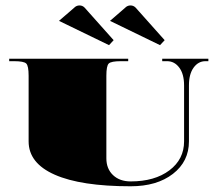

<svg xmlns="http://www.w3.org/2000/svg" viewBox="-20 -666 783 691"><path d="M375.9 -590.9 434.4 -641.6Q441.4 -646.4 449.7 -646.4Q460.2 -646.4 467.7 -639L572.6 -521.4L555.9 -503.5ZM192.3 -590.9 250.9 -641.6Q257.9 -646.4 266.2 -646.4Q276.7 -646.4 284.1 -639L389 -521.4L372.4 -503.5ZM13.1 -454.5H441.4V-445.8H415.2Q379.8 -445.8 371.3 -437.3Q362.8 -428.8 362.8 -393.4V-96.2Q362.8 -58.6 386.8 -35.8Q410.8 -13.1 450.2 -13.1Q536.7 -13.1 589.6 -52.9Q642.5 -92.7 642.5 -157.3V-358.4Q642.5 -399.5 625.2 -422.6Q608 -445.8 581.3 -445.8H563.8V-454.5H729.9V-445.8H719.4Q693.6 -445.8 676.8 -422.6Q660 -399.5 660 -358.4V-157.3Q660 -84.8 602.3 -40.2Q544.6 4.4 450.2 4.4Q271.4 4.4 177.2 -37.2Q83 -78.7 83 -157.3V-393.4Q83 -428.8 74.5 -437.3Q66 -445.8 30.6 -445.8H13.1Z"/></svg>

Font: FoglihtenBlackPcs
Style: BlackPcs
Weight: 900
Version: Version 0.75